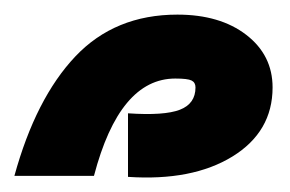

<svg xmlns="http://www.w3.org/2000/svg" viewBox="-32 -753 399 264"><path d="M211.9 -732.9Q270.5 -732.9 306.6 -705.1Q342.8 -677.2 342.8 -632.8Q342.8 -571.8 287.6 -537.8Q232.4 -503.9 144 -509.8V-597.2Q193.8 -593.8 215.3 -602.1Q236.8 -610.4 236.8 -632.8Q236.8 -639.6 231.4 -642.3Q226.1 -645 209 -645Q132.3 -645 97.2 -511.2H-12.2Q17.1 -617.7 71.5 -675.3Q126 -732.9 211.9 -732.9Z"/></svg>

Font: LT Superior Black
Style: Regular
Weight: 900
Designer: Daniel Lyons
Foundry: LyonsType
Version: Version 2.005